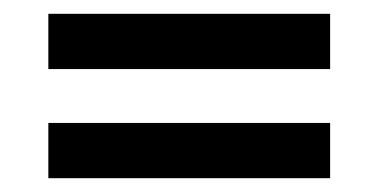

<svg xmlns="http://www.w3.org/2000/svg" viewBox="-20 -407 548 278"><path d="M50 -387H458V-307H50ZM50 -229H458V-149H50Z"/></svg>

Font: Karma Variable Light
Style: Regular
Weight: 300
Designer: Joana Correia
Foundry: Indian Type Foundry
Version: Version 3.000